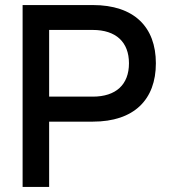

<svg xmlns="http://www.w3.org/2000/svg" viewBox="-20 -740 667 760"><path d="M174.5 0V-258.5H347.5C511 -258.5 597 -346 597 -489.5C597 -633 511 -720 347.5 -720H69.5V0ZM174.5 -621.5H347C439 -621.5 490.5 -573.5 490.5 -489.5C490.5 -405 439 -357.5 347 -357.5H174.5Z"/></svg>

Font: Vela Sans SemBd
Style: Regular
Weight: 600
Designer: Principal design: Mikhail Sharanda - project Manrope.
Design modification: Ravid Balaliev
Foundry: Mikhail Sharanda
Version: Version 1.001